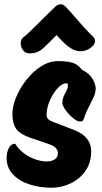

<svg xmlns="http://www.w3.org/2000/svg" viewBox="-20 -866 476 899"><path d="M220 13Q168 13 120 -2Q72 -17 41.5 -48.5Q11 -80 11 -127Q11 -153 21.5 -173Q32 -193 51 -193Q67 -167 92.5 -148Q118 -129 146.5 -119.5Q175 -110 198 -110Q221 -110 236 -119.5Q251 -129 251 -149Q251 -161 242 -172Q233 -183 207 -192L122 -221Q73 -238 55.5 -263Q38 -288 38 -332Q38 -368 55.5 -410.5Q73 -453 103.5 -492Q134 -531 172.5 -555.5Q211 -580 253 -580Q287 -580 315 -573.5Q343 -567 364 -539Q397 -524 412.5 -498Q428 -472 428 -452Q428 -431 417 -408Q406 -385 393.5 -361Q381 -337 374 -314Q372 -307 368.5 -302Q365 -297 355 -297Q344 -297 330 -307Q316 -317 302.5 -331.5Q289 -346 280.5 -360.5Q272 -375 272 -383Q272 -407 285 -429Q298 -451 298 -464Q298 -469 297 -472.5Q296 -476 290 -476Q271 -476 249.5 -452.5Q228 -429 213 -394.5Q198 -360 198 -326Q198 -306 229 -295L328 -257Q407 -226 407 -157Q407 -105 380.5 -66.5Q354 -28 311 -7.5Q268 13 220 13ZM118 -616Q98 -616 87.5 -631.5Q77 -647 77 -663Q77 -680 87 -689Q108 -706 136.5 -734Q165 -762 193.5 -790.5Q222 -819 240 -836Q252 -846 263 -846Q276 -846 287 -835Q302 -820 324.5 -793.5Q347 -767 371.5 -740Q396 -713 416 -694Q425 -686 425 -674Q425 -656 403 -641Q381 -626 357 -626Q328 -626 299.5 -648.5Q271 -671 245 -702Q208 -664 182 -640Q156 -616 118 -616Z"/></svg>

Font: Protest Riot
Style: Regular
Weight: 400
Designer: Octavio Pardo
Foundry: Ashler Design
Version: Version 2.005; ttfautohint (v1.8.4.7-5d5b)